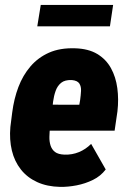

<svg xmlns="http://www.w3.org/2000/svg" viewBox="-20 -729 509 759"><path d="M217.8 9.8Q166 8.8 126.7 -9.3Q87.4 -27.3 62.3 -59.3Q37.1 -91.3 26.9 -134Q16.6 -176.8 21 -227.1L28.3 -284.7Q35.2 -338.4 52.7 -384.8Q70.3 -431.2 100.3 -466.3Q130.4 -501.5 173.8 -520.8Q217.3 -540 276.4 -538.1Q329.6 -536.6 364.5 -515.6Q399.4 -494.6 418.7 -459.5Q438 -424.3 443.8 -380.4Q449.7 -336.4 444.3 -289.1L433.1 -212.4H75.7L93.8 -315.4L293.5 -314.9L296.9 -334.5Q299.3 -352.1 300.3 -369.4Q301.3 -386.7 293.7 -398.7Q286.1 -410.6 263.7 -412.6Q236.3 -413.6 221.7 -401.6Q207 -389.6 200 -369.9Q192.9 -350.1 189.9 -327.4Q187 -304.7 185.1 -284.7L177.7 -226.6Q175.8 -207 175.3 -188.2Q174.8 -169.4 179.9 -153.6Q185.1 -137.7 197.5 -128.2Q210 -118.7 234.9 -117.7Q265.1 -116.7 292 -127.7Q318.8 -138.7 340.3 -160.2L397.9 -59.1Q377.9 -32.7 347.4 -17.8Q316.9 -2.9 283 3.7Q249 10.3 217.8 9.8ZM427.2 -709.5 414.6 -625H127.4L141.1 -709.5Z"/></svg>

Font: Roboto Condensed Black
Style: Italic
Weight: 900
Italic angle: -12°
Designer: Christian Robertson
Foundry: Google
Version: Version 3.008; 2023